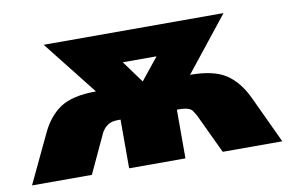

<svg xmlns="http://www.w3.org/2000/svg" viewBox="-59 -595 1053 695"><g transform="rotate(-10 467.5 -247.0)"><path d="M90 -175Q118 -236 163 -265.5Q208 -295 295 -295H294L137 -494H798L640 -295H639Q726 -295 771 -265.5Q816 -236 845 -175L927 0H708L639 -146Q638 -147 628.5 -163Q619 -179 578 -179H571V0H364V-179H357Q331 -179 318.5 -170.5Q306 -162 301.5 -155Q297 -148 295 -146L227 0H7ZM532 -382H408L467 -301Z"/></g></svg>

Font: Nunito Sans Heavy
Style: Regular
Weight: 400
Designer: Vernon Adams
Foundry: Vernon Adams
Version: Version 2.500